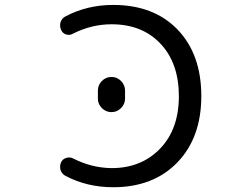

<svg xmlns="http://www.w3.org/2000/svg" viewBox="-20 -785 1040 794"><path d="M441.4 -684.6Q358.4 -684.6 281.2 -645.5Q267.6 -637.7 252.9 -642.6Q238.3 -647.5 232.4 -662.1Q228.5 -670.9 228.5 -679.7Q228.5 -686.5 230.5 -693.4Q235.4 -709 250 -716.8Q339.8 -764.6 448.2 -764.6Q616.2 -764.6 714.4 -662.6Q812.5 -560.5 812.5 -387.7Q812.5 -215.8 713.4 -113.3Q614.3 -10.7 448.2 -10.7Q339.8 -10.7 251 -57.6Q236.3 -65.4 230.5 -81.1Q228.5 -88.9 228.5 -95.7Q228.5 -104.5 232.4 -113.3Q238.3 -127 253.4 -131.8Q268.6 -136.7 282.2 -129.9Q358.4 -90.8 441.4 -89.8Q564.5 -89.8 642.1 -170.4Q719.7 -251 719.7 -387.2Q719.7 -523.4 644 -604Q568.4 -684.6 441.4 -684.6ZM384.8 -377V-410.2Q384.8 -433.6 401.4 -450.2Q418 -466.8 440.9 -466.8Q463.9 -466.8 480.5 -450.2Q497.1 -433.6 497.1 -410.2V-377Q497.1 -354.5 480.5 -337.9Q463.9 -321.3 440.9 -321.3Q418 -321.3 401.4 -337.9Q384.8 -354.5 384.8 -377Z"/></svg>

Font: Rounded Mgen+ 1mn regular
Style: Regular
Weight: 400
Designer: [Source Han Sans]
Ryoko NISHIZUKA  (kana & ideographs); Paul D. Hunt (Latin, Greek & Cyrillic); Wenlong ZHANG  (bopomofo
Version: Version 1.059.20150602